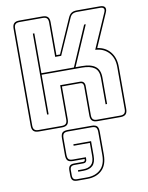

<svg xmlns="http://www.w3.org/2000/svg" viewBox="-113 -810 972 1261"><g transform="rotate(-10 373.0 -179.0)"><path d="M188 -90H178V-630H188V-364H405L520 -630H531L416 -364H457Q518 -364 548 -341Q578 -318 578 -266V-90H568V-266Q568 -314 540 -334Q512 -354 457 -354H188ZM260 0Q279 0 287.5 -8.5Q296 -17 296 -36V-265H428Q444 -265 452 -256Q460 -247 460 -231V-36Q460 -17 468.5 -8.5Q477 0 496 0H650Q669 0 677.5 -8.5Q686 -17 686 -36V-318Q686 -378 652.5 -414.5Q619 -451 563 -454L665 -687Q672 -703 666 -711.5Q660 -720 643 -720H489Q470 -720 458 -712.5Q446 -705 439 -687L336 -454H296V-684Q296 -703 287.5 -711.5Q279 -720 260 -720H105Q86 -720 77.5 -711.5Q69 -703 69 -684V-36Q69 -17 77.5 -8.5Q86 0 105 0ZM260 10H105Q81 10 70 -1Q59 -12 59 -36V-684Q59 -708 70 -719Q81 -730 105 -730H260Q284 -730 295 -719Q306 -708 306 -684V-464H330L430 -691Q439 -712 452.5 -721Q466 -730 489 -730H643Q668 -730 676 -717.5Q684 -705 674 -683L578 -463Q632 -456 664 -417Q696 -378 696 -318V-36Q696 -12 685 -1Q674 10 650 10H496Q472 10 461 -1Q450 -12 450 -36V-231Q450 -242 444.5 -248.5Q439 -255 428 -255H306V-36Q306 -12 295 -1Q284 10 260 10ZM298 372Q277 372 267.5 362.5Q258 353 258 331V297Q258 276 267.5 266.5Q277 257 298 257H357Q364 257 367 253Q370 249 370 243V240H294Q268 240 257.5 229.5Q247 219 247 191V82Q247 54 257.5 43.5Q268 33 294 33H452Q478 33 488.5 43.5Q499 54 499 82V234Q499 303 462 337.5Q425 372 364 372ZM364 362Q421 362 455 330Q489 298 489 234V82Q489 60 481 51.5Q473 43 452 43H294Q273 43 265 51.5Q257 60 257 82V191Q257 213 265 221.5Q273 230 294 230H380V243Q380 254 374 260.5Q368 267 357 267H298Q282 267 275 274Q268 281 268 297V331Q268 347 275 354.5Q282 362 298 362ZM432 132V229Q432 275 410.5 295Q389 315 349 315H314V305H349Q385 305 403.5 287Q422 269 422 229V142H314V132Z"/></g></svg>

Font: Bungee Outline
Style: Regular
Weight: 400
Designer: David Jonathan Ross
Foundry: David Jonathan Ross
Version: Version 1.000;PS 1.0;hotconv 1.0.72;makeotf.lib2.5.5900